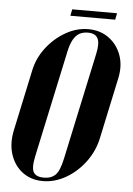

<svg xmlns="http://www.w3.org/2000/svg" viewBox="-55 -831 611 879"><g transform="rotate(5 250.0 -391.5)"><path d="M447 -789H241L235 -759H441ZM23 -214Q10 -152 26.5 -102Q43 -52 82 -23Q121 6 175 6Q229 6 280 -23Q331 -52 368.5 -102Q406 -152 419 -214L479 -495Q491 -553 473.5 -600.5Q456 -648 416.5 -676.5Q377 -705 323 -705Q269 -705 218.5 -676Q168 -647 131.5 -599.5Q95 -552 83 -495ZM236 -595Q243 -628 254.5 -649Q266 -670 282.5 -679.5Q299 -689 322 -689Q356 -689 367.5 -667Q379 -645 368 -595L263 -105Q251 -48 231.5 -29Q212 -10 178 -10Q144 -10 131.5 -29.5Q119 -49 131 -105Z"/></g></svg>

Font: Emberly Black
Style: Italic
Weight: 900
Italic angle: -12°
Designer: Rajesh Rajput
Foundry: Rajesh Rajput
Version: Version 1.000